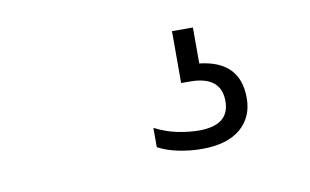

<svg xmlns="http://www.w3.org/2000/svg" viewBox="-38 -72 547 339"><g transform="rotate(-10 235.5 97.0)"><path d="M301.5 204Q281 204 259.8 199.8Q238.5 195.5 223 187V152.5Q244 163 264 167Q284 171 302 171Q356.5 171 356.5 128Q356.5 83 300.5 83H285V-10H322.5V54.5Q394.5 62.5 394.5 129Q394.5 163.5 370.5 183.8Q346.5 204 301.5 204Z"/></g></svg>

Font: Encode Sans SemiCondensed SemiCondensed Light
Style: Regular
Weight: 300
Width: 4
Designer: Multiple Designers
Foundry: Impallari Type
Version: Version 3.000; ttfautohint (v1.8.3) -l 8 -r 50 -G 200 -x 14 